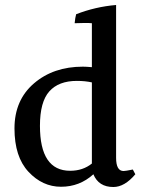

<svg xmlns="http://www.w3.org/2000/svg" viewBox="-20 -784 591 769"><path d="M288 -460Q215 -460 177.5 -418Q140 -376 140 -280Q140 -100 261 -100Q312 -100 348 -129V-454Q321 -460 288 -460ZM434 -35Q375 -35 354 -86Q299 -36 224.5 -36Q150 -36 94 -96Q38 -156 38 -269.5Q38 -383 116 -450Q194 -517 312 -517Q324 -517 348 -515V-691Q338 -692 320.5 -692Q303 -692 279 -691Q281 -713 285 -727Q362 -757 445 -764V-152Q445 -99 475 -99Q482 -99 512 -105L522 -86Q479 -35 434 -35Z"/></svg>

Font: Halant Medium
Style: Regular
Weight: 500
Designer: Hitesh Malaviya (Devanagari), Satya Rajpurohit (Latin)
Foundry: Indian Type Foundry
Version: Version 1.101;PS 1.0;hotconv 1.0.78;makeotf.lib2.5.61930; tt